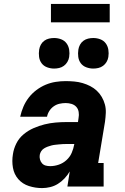

<svg xmlns="http://www.w3.org/2000/svg" viewBox="-20 -952 640 980"><path d="M195 8Q160 8 127.5 -2.5Q95 -13 73.5 -37.5Q52 -62 46 -96Q40 -130 46 -165Q50 -193 63.5 -220Q77 -247 100.5 -266.5Q124 -286 151.5 -298Q179 -310 207 -317Q235 -324 263.5 -326.5Q292 -329 320 -329H378L381 -350Q384 -365 381.5 -380.5Q379 -396 369.5 -406.5Q360 -417 345.5 -421.5Q331 -426 315 -426Q300 -426 284 -422.5Q268 -419 254.5 -409.5Q241 -400 232 -386Q223 -372 220 -356H83Q89 -383 99.5 -407.5Q110 -432 126.5 -453.5Q143 -475 165.5 -492Q188 -509 213 -519.5Q238 -530 264 -534Q290 -538 315 -538Q337 -538 359 -536Q381 -534 401.5 -528Q422 -522 440.5 -512.5Q459 -503 474 -489Q489 -475 499.5 -457Q510 -439 515.5 -418.5Q521 -398 520 -375.5Q519 -353 516 -331L481 -120H509V0H324L336 -77Q325 -58 309.5 -41.5Q294 -25 275.5 -13.5Q257 -2 236 3Q215 8 195 8ZM236 -104Q258 -104 280 -111.5Q302 -119 319.5 -135Q337 -151 346 -172Q355 -193 359 -215V-217H320Q310 -217 300.5 -216.5Q291 -216 281.5 -215Q272 -214 262 -213Q252 -212 242.5 -209.5Q233 -207 223.5 -203.5Q214 -200 205 -194.5Q196 -189 190.5 -180.5Q185 -172 183 -162Q181 -150 184 -138.5Q187 -127 194.5 -118.5Q202 -110 213 -107Q224 -104 236 -104ZM456 -602Q438 -602 420.5 -608.5Q403 -615 392.5 -629Q382 -643 379.5 -661.5Q377 -680 380 -699Q382 -712 388.5 -724Q395 -736 406 -744Q417 -752 430 -755Q443 -758 456 -758Q475 -758 492 -751.5Q509 -745 519.5 -731Q530 -717 533 -698.5Q536 -680 533 -661Q531 -648 524 -636Q517 -624 506 -616Q495 -608 482 -605Q469 -602 456 -602ZM256 -602Q238 -602 220.5 -608.5Q203 -615 192.5 -629Q182 -643 179.5 -661.5Q177 -680 180 -699Q182 -712 188.5 -724Q195 -736 206 -744Q217 -752 230 -755Q243 -758 256 -758Q275 -758 292 -751.5Q309 -745 319.5 -731Q330 -717 333 -698.5Q336 -680 333 -661Q331 -648 324 -636Q317 -624 306 -616Q295 -608 282 -605Q269 -602 256 -602ZM240 -838V-932H540V-838Z"/></svg>

Font: Iosevka Slab HvExObl
Style: Regular
Weight: 900
Width: 7
Italic angle: -9°
Monospace: yes
Designer: Belleve Invis
Foundry: Belleve Invis
Version: Version 11.1.1; ttfautohint (v1.8.3)